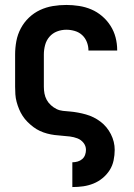

<svg xmlns="http://www.w3.org/2000/svg" viewBox="-20 -550 540 775"><path d="M272 205H273Q295 205 316 202Q337 199 357 191Q377 183 394 169Q411 155 422.5 137Q434 119 438.5 97.5Q443 76 443 55Q443 22 427.5 -8.5Q412 -39 385.5 -59Q359 -79 327 -88Q295 -97 262 -100H261Q248 -101 234 -102.5Q220 -104 208 -110Q196 -116 185.5 -125.5Q175 -135 168.5 -147Q162 -159 159.5 -172.5Q157 -186 157 -200V-330Q157 -349 162 -368Q167 -387 179.5 -401.5Q192 -416 210 -423Q228 -430 248 -430Q265 -430 282 -425Q299 -420 311.5 -408.5Q324 -397 330.5 -380.5Q337 -364 337 -347Q337 -347 337 -346.5Q337 -346 337 -346H453Q453 -346 453 -346.5Q453 -347 453 -348Q453 -374 446.5 -399Q440 -424 426 -446Q412 -468 392 -485Q372 -502 348.5 -512Q325 -522 299 -526Q273 -530 248 -530Q220 -530 193 -525.5Q166 -521 141.5 -509.5Q117 -498 97 -479Q77 -460 64 -435.5Q51 -411 46 -384Q41 -357 41 -330V-200Q41 -185 42 -169.5Q43 -154 47 -139Q51 -124 57 -109.5Q63 -95 71.5 -82Q80 -69 91 -58Q102 -47 114.5 -37.5Q127 -28 141 -21.5Q155 -15 170 -11Q185 -7 200.5 -5Q216 -3 231.5 -2Q247 -1 262.5 1Q278 3 292.5 8.5Q307 14 317 26.5Q327 39 327 55Q327 65 323.5 75Q320 85 312 92Q304 99 293.5 102Q283 105 273 105H272Z"/></svg>

Font: Iosevka SS09
Style: Bold
Weight: 700
Monospace: yes
Designer: Belleve Invis
Foundry: Belleve Invis
Version: Version 5.2.1; ttfautohint (v1.8.3)